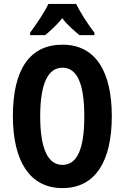

<svg xmlns="http://www.w3.org/2000/svg" viewBox="-20 -954 639 984"><path d="M370 -934H228C211 -896 164 -826 134 -786V-774H212C231 -791 270 -823 299 -861C326 -824 364 -794 387 -774H464V-786C426 -836 392 -890 370 -934ZM553 -358C553 -585 472 -725 300 -725C134 -725 46 -600 46 -359C46 -134 129 10 300 10C471 10 553 -131 553 -358ZM186 -358C186 -523 225 -607 300 -607C375 -607 412 -526 412 -358C412 -189 375 -109 300 -109C225 -109 186 -193 186 -358Z"/></svg>

Font: Noto Sans Gurmukhi ExtraCondensed
Style: Bold
Weight: 700
Width: 2
Designer: Jelle Bosma - Monotype Design Team
Foundry: Monotype Imaging Inc.
Version: Version 2.004